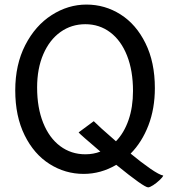

<svg xmlns="http://www.w3.org/2000/svg" viewBox="-20 -745 753 836"><path d="M351.6 -639.6Q291 -639.6 243.4 -605.7Q195.8 -571.8 168.7 -509.3Q141.6 -446.8 141.6 -363.8Q141.6 -275.9 168 -210.2Q194.3 -144.5 241.9 -108.9Q289.6 -73.2 351.6 -73.2Q387.2 -73.2 417 -85Q377.9 -118.2 350.1 -142.6Q322.3 -167 322.3 -168.5L388.2 -217.3Q393.6 -211.4 422.1 -185.3Q450.7 -159.2 484.9 -129.9Q520 -166 539.6 -222.2Q559.1 -278.3 559.1 -349.1Q559.1 -437 533.2 -502.7Q507.3 -568.4 460.2 -604Q413.1 -639.6 351.6 -639.6ZM548.8 -76.2Q596.7 -36.6 635 -10.3Q673.3 16.1 690.9 19.5Q688 26.9 674.8 39.3Q661.6 51.8 647 61.3Q632.3 70.8 625 70.8Q606.9 70.8 486.3 -27.3Q418.9 12.2 344.2 12.2Q264.2 12.2 196 -30.8Q127.9 -73.7 87.2 -156.2Q46.4 -238.8 46.4 -351.6Q46.4 -463.9 90.1 -548.8Q133.8 -633.8 205.1 -679.4Q276.4 -725.1 356.4 -725.1Q437 -725.1 504.9 -682.1Q572.8 -639.2 613.5 -556.6Q654.3 -474.1 654.3 -361.3Q654.3 -272 626.2 -199Q598.1 -126 548.8 -76.2Z"/></svg>

Font: Lesson One
Style: Regular
Weight: 400
Designer: But Ko, Victor Gaultney, Annie Olsen, Julie Remington, Don Collingsworth, Eric Hays, Becca Hirsbrunner
Version: Version 1.100